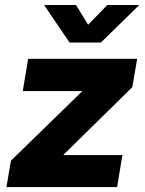

<svg xmlns="http://www.w3.org/2000/svg" viewBox="-20 -762 590 782"><path d="M6.3 0 24.4 -107.4 314 -389.6V-391.1H72.8L94.7 -522.5H538.6L519 -407.2L239.3 -132.3L238.8 -130.4H478.5L457 0ZM289.6 -741.7 338.9 -661.1 417 -741.7H546.9L546.4 -740.7L391.1 -588.9H263.2L160.2 -740.7V-741.7Z"/></svg>

Font: Inter 28pt ExtraBold
Style: Italic
Weight: 800
Italic angle: -9.3988°
Designer: Rasmus Andersson
Foundry: rsms
Version: Version 4.001;git-66647c0bb